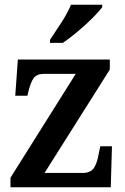

<svg xmlns="http://www.w3.org/2000/svg" viewBox="-20 -786 526 806"><path d="M24 0V-40L298 -476H165Q135 -476 122 -459Q109 -442 99 -401L95 -384H44L55 -536H441V-494L167 -60H327Q360 -60 374 -80.5Q388 -101 395 -143L401 -172H450L445 0ZM190 -619Q211 -650 237.5 -691Q264 -732 278 -766H409V-756Q397 -739 368.5 -710.5Q340 -682 306 -653.5Q272 -625 244 -606H190Z"/></svg>

Font: Noto Serif Tamil SemiCondensed SemiBold
Style: Italic
Weight: 600
Width: 4
Italic angle: -12°
Designer: Indian Type Foundry, Tom Grace, and the Monotype Design Team
Foundry: Monotype Imaging Inc.
Version: Version 2.003; ttfautohint (v1.8.4.7-5d5b)